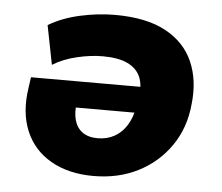

<svg xmlns="http://www.w3.org/2000/svg" viewBox="-43 -563 718 622"><g transform="rotate(5 315.5 -252.0)"><path d="M282 11Q201 11 143.5 -22Q86 -55 61 -115Q36 -175 48 -254L53 -290H434L422 -205H188L208 -223Q203 -189 210 -164Q217 -139 236 -125.5Q255 -112 285 -112Q316 -112 340 -125.5Q364 -139 379.5 -164Q395 -189 401 -223L407 -257Q413 -296 401.5 -322.5Q390 -349 360 -363.5Q330 -378 279 -378Q240 -378 195.5 -367.5Q151 -357 117 -336L92 -463Q135 -489 193 -502Q251 -515 307 -515Q409 -515 472 -481Q535 -447 561.5 -386.5Q588 -326 579 -248Q572 -171 531.5 -112.5Q491 -54 427 -21.5Q363 11 282 11Z"/></g></svg>

Font: Nunito Sans 8pt Black
Style: Italic
Weight: 900
Italic angle: -9°
Version: Version 3.101;gftools[0.9.27]